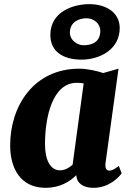

<svg xmlns="http://www.w3.org/2000/svg" viewBox="-20 -901 633 931"><path d="M29.3 -196.3C29.3 -84 79.6 9.8 201.7 9.8C269.5 9.8 318.4 -20 350.1 -51.8C351.6 -11.7 384.8 9.8 433.1 9.8C509.8 9.8 557.6 -43 569.8 -60.5L556.2 -96.2C532.7 -78.1 520 -73.7 510.7 -73.7C496.1 -73.7 488.8 -84.5 491.7 -110.8L554.7 -567.9L480.5 -546.9C450.7 -557.1 403.3 -567.9 364.3 -567.9C143.1 -567.9 29.3 -386.2 29.3 -196.3ZM270.5 -75.2C226.1 -75.2 198.2 -121.6 198.2 -201.7C198.2 -332 233.9 -499.5 352.5 -499.5C364.3 -499.5 375 -498.5 385.7 -496.6L332 -102.1C314.5 -86.4 293.5 -75.2 270.5 -75.2ZM375 -611.8C463.9 -611.8 560.5 -661.1 560.5 -765.1C560.5 -837.9 498 -880.9 412.6 -880.9C336.9 -880.9 224.1 -845.7 224.1 -731C224.1 -653.8 282.7 -611.8 375 -611.8ZM385.7 -681.6C353 -681.6 318.8 -707.5 318.8 -742.2C318.8 -794.9 363.3 -812.5 400.4 -812.5C434.1 -812.5 466.3 -787.1 466.3 -751.5C466.3 -695.3 423.3 -681.6 385.7 -681.6Z"/></svg>

Font: Merriweather
Style: Heavy Italic
Weight: 900
Italic angle: -7.5°
Designer: Eben Sorkin
Foundry: Eben Sorkin
Version: Version 1.001